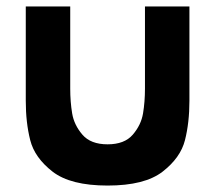

<svg xmlns="http://www.w3.org/2000/svg" viewBox="-20 -560 668 596"><path d="M60 -540H198V-285Q198 -244 204 -208Q210 -172 235.8 -142Q261.5 -112 314 -112Q366.5 -112 392.2 -142Q418 -172 424 -208Q430 -244 430 -285V-540H568V-247Q568 -179.5 554.2 -125Q540.5 -70.5 484.8 -27.2Q429 16 314 16Q199 16 143.2 -27.2Q87.5 -70.5 73.8 -125Q60 -179.5 60 -247Z"/></svg>

Font: Hauora ExtraBold
Style: Regular
Weight: 800
Designer: Wayne Shih
Foundry: WCYS
Version: Version 1.001